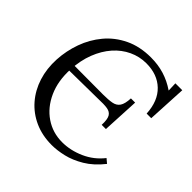

<svg xmlns="http://www.w3.org/2000/svg" viewBox="-186 -881 1063 1063"><g transform="rotate(45 345.5 -350.0)"><path d="M365 16Q290 16 230 -11Q170 -38 128 -86.5Q86 -135 65.5 -199.5Q45 -264 49 -339Q53 -410 77 -477Q101 -544 146 -598Q191 -652 257.5 -684Q324 -716 411 -716Q467 -716 515.5 -701Q564 -686 608 -656H609L607 -710H661L649 -479H613Q608 -573 555 -624Q502 -675 415 -675Q362 -675 314 -652.5Q266 -630 229 -588Q192 -546 169 -487Q146 -428 142 -354Q137 -260 169.5 -188Q202 -116 261 -76Q320 -36 394 -36Q459 -36 523 -64.5Q587 -93 630 -148L655 -127Q609 -69 557 -38Q505 -7 455.5 4.5Q406 16 365 16ZM481 -259Q483 -303 472 -322Q461 -341 435 -345Q409 -349 366 -347L123 -344L124 -384L367 -383Q409 -383 436 -388Q463 -393 476.5 -413Q490 -433 492 -477H525L514 -259Z"/></g></svg>

Font: Lora
Style: Italic
Weight: 400
Italic angle: -3°
Designer: Olga Karpushina, Alexei Vanyashin (Cyrillic)
Foundry: Cyreal
Version: Version 3.008